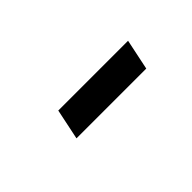

<svg xmlns="http://www.w3.org/2000/svg" viewBox="26 -943 537 537"><g transform="rotate(-45 294.0 -674.5)"><path d="M191 -720H467L448 -629H172Z"/></g></svg>

Font: IBM Plex Sans SmBld
Style: Italic
Weight: 600
Italic angle: -11°
Designer: Mike Abbink, Paul van der Laan, Pieter van Rosmalen
Foundry: Bold Monday
Version: Version 3.005